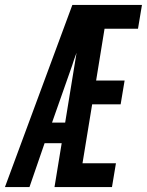

<svg xmlns="http://www.w3.org/2000/svg" viewBox="-50 -755 593 775"><path d="M69 0H-30L242 -735H523L507 -639H372L338 -430H453L437 -334H322L283 -96H418L402 0H170L199 -177H130ZM160 -260H213L259 -542Q254 -529 249.5 -516Q245 -503 241 -490Z"/></svg>

Font: Iosevka
Style: Bold Italic
Weight: 700
Italic angle: -9°
Monospace: yes
Designer: Belleve Invis
Foundry: Belleve Invis
Version: Version 32.5.0; ttfautohint (v1.8.4)